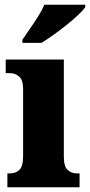

<svg xmlns="http://www.w3.org/2000/svg" viewBox="-20 -786 378 806"><path d="M11 0V-58H21Q46 -58 61.5 -73Q77 -88 77 -131V-412Q77 -450 60.5 -464.5Q44 -479 21 -479H4V-536H248V-128Q248 -87 264 -72.5Q280 -58 304 -58H314V0ZM74 -619Q87 -639 105 -664.5Q123 -690 140 -717Q157 -744 166 -766H338V-756Q329 -743 308.5 -723.5Q288 -704 260.5 -682Q233 -660 205 -640Q177 -620 154 -606H74Z"/></svg>

Font: Noto Serif Tamil Condensed Black
Style: Italic
Weight: 900
Width: 3
Italic angle: -12°
Designer: Indian Type Foundry, Tom Grace, and the Monotype Design Team
Foundry: Monotype Imaging Inc.
Version: Version 2.003; ttfautohint (v1.8.4.7-5d5b)